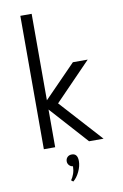

<svg xmlns="http://www.w3.org/2000/svg" viewBox="-114 -923 779 1219"><g transform="rotate(-10 275.5 -313.0)"><path d="M107.5 0H180.5V-243L399 0H492.5L247 -271L480.5 -512H385L180.5 -302.5V-860H107.5ZM256 234.5Q280 215.5 296.8 180Q313.5 144.5 313.5 112.5Q313.5 63.5 276 63.5Q258.5 63.5 247.8 74.2Q237 85 237 101.5Q237 116 247 126.8Q257 137.5 271 138.5Q270.5 164.5 262.8 186.8Q255 209 243.5 224.5Z"/></g></svg>

Font: Spartan
Style: Regular
Weight: 400
Designer: Matt Bailey, Mirko Velimirovic
Foundry: Matt Bailey
Version: Version 1.003; ttfautohint (v1.8.3)